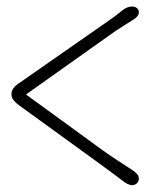

<svg xmlns="http://www.w3.org/2000/svg" viewBox="-20 -550 497 580"><path d="M37.6 -231.9 264.6 -67.4C310.5 -33.7 334.5 -16.6 348.6 -5.4C359.4 3.4 369.6 9.3 378.9 9.3C390.1 9.3 399.4 1.5 399.4 -10.7C399.4 -23.9 387.2 -31.7 368.7 -43.5C354.5 -53.2 320.3 -74.2 292 -94.7L58.6 -264.6L329.1 -456.5C344.7 -466.8 368.7 -481.9 378.4 -487.8C397.5 -499.5 399.4 -506.3 399.4 -513.7C399.4 -522.5 391.1 -530.3 379.9 -530.3C371.6 -530.3 361.8 -528.8 345.7 -515.6C335.4 -506.8 325.2 -499 305.2 -485.4L37.6 -298.8C20.5 -287.6 14.6 -276.4 14.6 -266.1C14.6 -256.3 18.1 -246.6 37.6 -231.9Z"/></svg>

Font: Limelight
Style: Regular
Weight: 400
Designer: Nicole Fally
Foundry: Nicole Fally
Version: Version 1.002